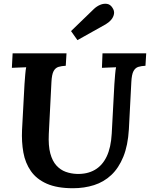

<svg xmlns="http://www.w3.org/2000/svg" viewBox="-20 -983 796 1019"><path d="M756 -700 752 -634Q730 -633 714 -628Q698 -623 688.5 -605.5Q679 -588 677 -547L664 -297Q659 -211 634.5 -151Q610 -91 570.5 -54Q531 -17 479 -0.5Q427 16 367 16Q283 16 228.5 -8Q174 -32 144 -75Q114 -118 104 -174Q94 -230 97 -294L110 -536Q112 -563 114 -588Q116 -613 119 -626Q103 -625 78.5 -624.5Q54 -624 43 -623L47 -700H333L329 -634Q307 -633 290.5 -628Q274 -623 264.5 -605.5Q255 -588 253 -547L239 -272Q236 -209 247 -168.5Q258 -128 279.5 -104.5Q301 -81 329 -71Q357 -61 387 -60Q442 -58 482.5 -81Q523 -104 546 -152Q569 -200 573 -274L587 -536Q589 -563 591 -588Q593 -613 596 -626Q580 -625 556 -624.5Q532 -624 521 -623L524 -700ZM391 -770 357 -818 479 -936Q494 -950 512 -957.5Q530 -965 547.5 -962.5Q565 -960 576 -943Q588 -926 585 -909Q582 -892 570 -878Q558 -864 541 -854Z"/></svg>

Font: Lora Italic
Style: Italic
Weight: 400
Italic angle: -3°
Designer: Olga Karpushina, Alexei Vanyashin (Cyrillic)
Foundry: Cyreal
Version: Version 2.210; ttfautohint (v1.8.1.43-b0c9)